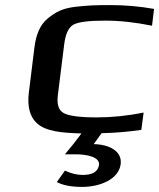

<svg xmlns="http://www.w3.org/2000/svg" viewBox="-20 -514 625 754"><path d="M369 133C365 160 344 173 305 173C282 173 258 167 235 156L203 201C228 214 261 220 302 220C375 220 447 189 454 130C460 79 408 53 348 52L379 9C434 8 487 3 535 -4L544 -72C480 -59 419 -53 360 -53C293 -53 249 -59 230 -70C210 -81 203 -104 207 -139L232 -339C237 -380 249 -406 268 -417C288 -428 329 -433 393 -433C452 -433 513 -426 577 -413L585 -479C529 -489 472 -494 415 -494C351 -494 328 -493 273 -487C222 -480 198 -466 168 -442C136 -416 121 -376 115 -326L93 -148C87 -98 97 -57 122 -33C156 2 222 8 300 10C280 37 258 65 235 92H277C320 92 372 102 369 133Z"/></svg>

Font: Gamestation Extended
Style: Italic
Weight: 400
Width: 7
Designer: Jonas Hecksher
Foundry: Jonas Hecksher, Playtypeª, e-types AS
Version: Version 1.003